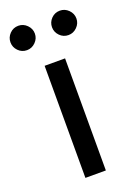

<svg xmlns="http://www.w3.org/2000/svg" viewBox="-168 -766 576 821"><g transform="rotate(-20 120.0 -355.0)"><path d="M73 0V-510H166V0ZM214.5 -598.5Q191.2 -598.5 175.1 -615.1Q159 -631.6 159 -654Q159 -676.4 175.1 -693Q191.2 -709.5 214.5 -709.5Q236.9 -709.5 253.5 -693Q270 -676.4 270 -654Q270 -631.6 253.5 -615.1Q236.9 -598.5 214.5 -598.5ZM25.5 -598.5Q2.2 -598.5 -13.9 -615.1Q-30 -631.6 -30 -654Q-30 -676.4 -13.9 -693Q2.2 -709.5 25.5 -709.5Q47.9 -709.5 64.5 -693Q81 -676.4 81 -654Q81 -631.6 64.5 -615.1Q47.9 -598.5 25.5 -598.5Z"/></g></svg>

Font: MuseoModerno
Style: Regular
Weight: 400
Designer: Pablo Cosgaya, Héctor Gatti, Marcela Romero, and the Authors of The MuseoModerno Project.
Foundry: Omnibus-Type Team
Version: Version 1.001